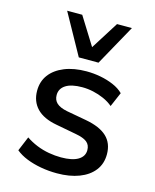

<svg xmlns="http://www.w3.org/2000/svg" viewBox="-115 -836 742 922"><g transform="rotate(15 256.0 -374.5)"><path d="M257 9Q216 9 177 2Q138 -5 105.5 -18Q73 -31 50 -50L80 -122Q105 -105 134.5 -93Q164 -81 195.5 -75.5Q227 -70 256 -70Q312 -70 341 -87.5Q370 -105 370 -136Q370 -162 352.5 -176Q335 -190 296 -197L195 -216Q129 -228 96 -262.5Q63 -297 63 -350Q63 -396 88 -429.5Q113 -463 159.5 -482Q206 -501 269 -501Q304 -501 338.5 -494.5Q373 -488 403.5 -475Q434 -462 454 -442L423 -370Q403 -387 377 -398.5Q351 -410 323.5 -416Q296 -422 269 -422Q215 -422 187 -404Q159 -386 159 -354Q159 -329 175.5 -314Q192 -299 227 -292L326 -274Q397 -261 431.5 -228.5Q466 -196 466 -141Q466 -94 440 -60.5Q414 -27 367 -9Q320 9 257 9ZM215 -556 103 -758H178L264 -620L351 -758H425L313 -556Z"/></g></svg>

Font: NunitoSans_10ptSemiBold
Style: Regular
Weight: 600
Designer: Vernon Adams
Foundry: Vernon Adams
Version: Version 3.101;gftools[0.9.27]